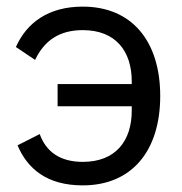

<svg xmlns="http://www.w3.org/2000/svg" viewBox="-20 -548 551 580"><path d="M154 -227H378V-214C378 -122 329 -59 230 -59C161 -59 119 -90 100 -143L33 -109C63 -38 122 12 230 12C379 12 464 -93 464 -258C464 -423 379 -528 230 -528C127 -528 61 -480 28 -406L86 -367C114 -426 160 -457 230 -457C329 -457 378 -394 378 -302V-294H154Z"/></svg>

Font: LVC Sans
Style: Regular
Weight: 400
Designer: Mike Abbink, Paul van der Laan, Pieter van Rosmalen
Foundry: Bold Monday
Version: Version 3.0